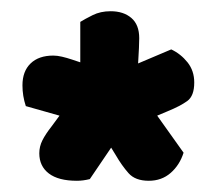

<svg xmlns="http://www.w3.org/2000/svg" viewBox="-20 -669 391 342"><path d="M108 -563 123 -558V-630Q131 -635 145 -642Q159 -649 177 -649Q200 -649 214 -637Q228 -625 228 -601Q228 -596 227.5 -583.5Q227 -571 226 -556L285 -581Q302 -573 314 -558Q326 -543 326 -522Q326 -498 313.5 -489Q301 -480 279 -471L260 -463L307 -397Q300 -375 284 -361Q268 -347 245 -347Q221 -347 209 -360.5Q197 -374 186 -393L178 -406L140 -350Q128 -347 117 -347Q84 -347 67 -360Q50 -373 50 -396Q50 -408 55.5 -419Q61 -430 72 -444L86 -463L26 -480Q20 -498 20 -517Q20 -542 34.5 -556Q49 -570 75 -570Q82 -570 90.5 -568Q99 -566 108 -563Z"/></svg>

Font: Baloo 2 Latin ExtraBold
Style: Regular
Weight: 400
Designer: Sarang Kulkarni and Ek Type
Foundry: Ek Type
Version: Version 1.001